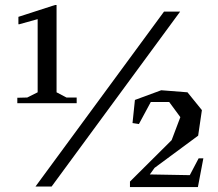

<svg xmlns="http://www.w3.org/2000/svg" viewBox="-20 -752 880 774"><path d="M188 0H123L641.1 -705.1H706.1ZM49.8 -335.9V-357.9L89.8 -358.9L131.8 -379.9V-674.8L56.2 -653.8L54.2 -654.8V-684.1L202.1 -731.9H208V-379.9L248 -358.9H289.1V-335.9ZM503.9 2V-20L671.9 -187L707 -279.8L662.1 -340.8H587.9L540 -252L514.2 -255.9L523.9 -349.1L629.9 -388.2L735.8 -379.9L793.9 -308.1L778.8 -205.1L603 -75.2L584 -48.8L745.1 -45.9L780.8 -113.8H799.8L777.8 2Z"/></svg>

Font: Ortica Angular Bold
Style: Regular
Weight: 700
Designer: Benedetta Bovani
Foundry: Collletttivo
Version: Version 2.000;Glyphs 3.1.2 (3151)